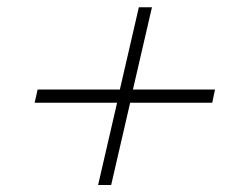

<svg xmlns="http://www.w3.org/2000/svg" viewBox="-20 -575 672 538"><path d="M254.9 -56.6 308.1 -287.1H77.1L85.4 -324.2H315.9L369.1 -554.7H405.8L352.5 -324.2H582.5L574.7 -287.1H344.7L291.5 -56.6Z"/></svg>

Font: HK Grotesk Light Legacy Italic
Style: Regular
Weight: 300
Italic angle: -13°
Designer: Alfredo Marco Pradil
Foundry: Hanken Design Co.
Version: Version 2.022;PS 002.022;hotconv 1.0.88;makeotf.lib2.5.64775